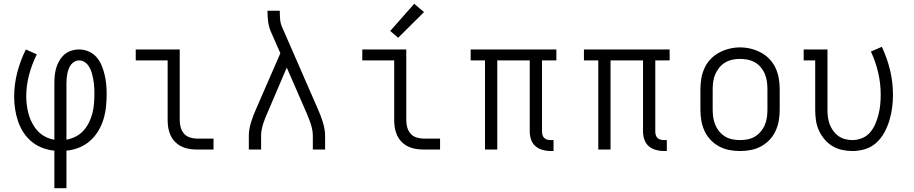

<svg xmlns="http://www.w3.org/2000/svg" viewBox="-20 -792 4840 1017"><path d="M268 205V6Q235 3 204 -9Q173 -21 147.5 -42Q122 -63 104 -91Q86 -119 75.5 -150Q65 -181 60 -214Q55 -247 55 -280Q55 -345 71.5 -408.5Q88 -472 117 -530L175 -504Q149 -452 134 -395.5Q119 -339 119 -280Q119 -256 122.5 -231Q126 -206 133 -182.5Q140 -159 152 -137Q164 -115 181 -97Q198 -79 220.5 -67.5Q243 -56 268 -52V-350Q268 -371 270 -392Q272 -413 278 -433Q284 -453 295 -471.5Q306 -490 321.5 -503.5Q337 -517 357.5 -523.5Q378 -530 399 -530Q425 -530 449.5 -519.5Q474 -509 491 -489.5Q508 -470 518 -446Q528 -422 534 -397Q540 -372 542.5 -346.5Q545 -321 545 -295Q545 -261 541.5 -227Q538 -193 528 -160Q518 -127 500 -97.5Q482 -68 456.5 -45.5Q431 -23 398.5 -10Q366 3 332 6V205ZM332 -52Q358 -57 381.5 -69Q405 -81 422.5 -100.5Q440 -120 451.5 -143.5Q463 -167 469.5 -192.5Q476 -218 478 -244Q480 -270 480 -296Q480 -309 479.5 -322.5Q479 -336 477.5 -349Q476 -362 473.5 -375Q471 -388 467.5 -401Q464 -414 458.5 -426Q453 -438 445 -448.5Q437 -459 425 -465.5Q413 -472 399 -472Q386 -472 374.5 -465.5Q363 -459 355.5 -448.5Q348 -438 343.5 -426Q339 -414 336.5 -401.5Q334 -389 333 -376Q332 -363 332 -350Z M1022 0Q1002 0 981 -3.5Q960 -7 941.5 -16Q923 -25 908 -40Q893 -55 884 -74Q875 -93 871.5 -113.5Q868 -134 868 -155V-472H699V-530H932V-155Q932 -136 937 -117.5Q942 -99 954.5 -84.5Q967 -70 985.5 -64Q1004 -58 1022 -58H1111V0Z M1298 0V-74Q1298 -92 1301.5 -110.5Q1305 -129 1310.5 -146.5Q1316 -164 1322.5 -181.5Q1329 -199 1337 -216L1465 -510L1414 -626Q1404 -650 1400.5 -676Q1397 -702 1397 -728V-735H1462V-728Q1462 -708 1464 -687.5Q1466 -667 1474 -649L1663 -216Q1671 -199 1677.5 -181.5Q1684 -164 1689.5 -146.5Q1695 -129 1698.5 -110.5Q1702 -92 1702 -74V0H1637V-74Q1637 -89 1634 -104.5Q1631 -120 1626.5 -134.5Q1622 -149 1616 -163.5Q1610 -178 1604 -193L1499 -434L1396 -193Q1390 -179 1384 -164.5Q1378 -150 1373.5 -135Q1369 -120 1366 -104.5Q1363 -89 1363 -74V0Z M2222 0Q2202 0 2181 -3.5Q2160 -7 2141.5 -16Q2123 -25 2108 -40Q2093 -55 2084 -74Q2075 -93 2071.5 -113.5Q2068 -134 2068 -155V-472H1899V-530H2132V-155Q2132 -136 2137 -117.5Q2142 -99 2154.5 -84.5Q2167 -70 2185.5 -64Q2204 -58 2222 -58H2311V0ZM2089 -592 2047 -628 2174 -772 2226 -728Z M2896 8Q2875 8 2853.5 2Q2832 -4 2816 -18Q2800 -32 2793 -53Q2786 -74 2786 -95V-472H2614V0H2549V-472H2473V-530H2927V-472H2851V-95Q2851 -86 2853.5 -77Q2856 -68 2862.5 -61.5Q2869 -55 2878 -52.5Q2887 -50 2896 -50H2912V8Z M3496 8Q3475 8 3453.5 2Q3432 -4 3416 -18Q3400 -32 3393 -53Q3386 -74 3386 -95V-472H3214V0H3149V-472H3073V-530H3527V-472H3451V-95Q3451 -86 3453.5 -77Q3456 -68 3462.5 -61.5Q3469 -55 3478 -52.5Q3487 -50 3496 -50H3512V8Z M3900 8Q3871 8 3842.5 2.5Q3814 -3 3789 -16.5Q3764 -30 3744 -51Q3724 -72 3712 -98Q3700 -124 3695 -152.5Q3690 -181 3690 -210V-320Q3690 -349 3695 -377.5Q3700 -406 3712 -432Q3724 -458 3744 -479Q3764 -500 3789.5 -513.5Q3815 -527 3843 -534Q3871 -541 3900 -541Q3929 -541 3957 -534Q3985 -527 4010.5 -513.5Q4036 -500 4056 -479Q4076 -458 4088 -432Q4100 -406 4105 -377.5Q4110 -349 4110 -320V-210Q4110 -181 4105 -152.5Q4100 -124 4088 -98Q4076 -72 4056 -51Q4036 -30 4011 -16.5Q3986 -3 3957.5 2.5Q3929 8 3900 8ZM3900 -50Q3920 -50 3940.5 -54Q3961 -58 3978.5 -68.5Q3996 -79 4009.5 -95Q4023 -111 4031 -130Q4039 -149 4042 -169.5Q4045 -190 4045 -210V-320Q4045 -341 4042 -361.5Q4039 -382 4031 -401Q4023 -420 4009.5 -436Q3996 -452 3978 -462Q3960 -472 3939.5 -476Q3919 -480 3898 -480Q3878 -480 3858 -475.5Q3838 -471 3820.5 -460.5Q3803 -450 3790 -434Q3777 -418 3769 -399.5Q3761 -381 3758 -360.5Q3755 -340 3755 -320V-210Q3755 -190 3758 -169.5Q3761 -149 3769 -130Q3777 -111 3790.5 -95Q3804 -79 3821.5 -68.5Q3839 -58 3859.5 -54Q3880 -50 3900 -50Z M4496 8Q4468 8 4440.5 2Q4413 -4 4389 -18.5Q4365 -33 4347 -54.5Q4329 -76 4317.5 -101.5Q4306 -127 4302 -154.5Q4298 -182 4298 -210V-472H4237V-530H4363V-210Q4363 -190 4365.5 -170.5Q4368 -151 4375 -133Q4382 -115 4393.5 -99Q4405 -83 4421 -71.5Q4437 -60 4456.5 -55Q4476 -50 4495 -50Q4522 -50 4547 -60.5Q4572 -71 4589 -91Q4606 -111 4616.5 -135.5Q4627 -160 4633.5 -186Q4640 -212 4642.5 -238Q4645 -264 4645 -291Q4645 -350 4631.5 -408Q4618 -466 4593 -519L4651 -544Q4679 -485 4694.5 -420.5Q4710 -356 4710 -290Q4710 -256 4705.5 -221.5Q4701 -187 4691 -154Q4681 -121 4664.5 -90.5Q4648 -60 4622.5 -36.5Q4597 -13 4563.5 -2.5Q4530 8 4496 8Z"/></svg>

Font: Iosevka Curly Slab LtEx
Style: Regular
Weight: 300
Width: 7
Monospace: yes
Designer: Belleve Invis
Foundry: Belleve Invis
Version: Version 11.1.0; ttfautohint (v1.8.3)